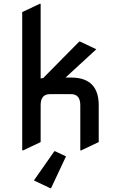

<svg xmlns="http://www.w3.org/2000/svg" viewBox="-20 -777 616 1017"><path d="M97.7 19.5V-712.9L190.4 -756.8H195.3V-361.3Q201.7 -362.8 209 -363.8L399.4 -556.6H404.3L490.2 -516.1L327.1 -366.2H356.4Q502.9 -366.2 502.9 -219.7V-24.4L410.2 19.5H405.3V-219.7Q405.3 -278.3 356.4 -278.3H244.1Q195.3 -278.3 195.3 -219.7V-24.4L102.5 19.5ZM250.5 219.7H245.6L159.7 178.7L267.6 24.4H272.5L329.6 51.3Z"/></svg>

Font: Nova Square
Style: Book
Weight: 400
Version: Version 2.000